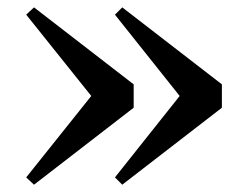

<svg xmlns="http://www.w3.org/2000/svg" viewBox="-20 -549 656 526"><path d="M346.2 -317.9V-253.9L73.2 -43L51.8 -63L230 -286.1L51.8 -508.8L73.2 -528.8ZM314.9 -528.8 587.9 -317.9V-253.9L314.9 -43L294.9 -63L472.2 -286.1L294.9 -508.8Z"/></svg>

Font: Noto Serif JP Black
Style: Regular
Weight: 900
Designer: Ryoko NISHIZUKA  (kana & ideographs); Frank Grießhammer (Latin, Greek & Cyrillic); Wenlong ZHANG  (bopomofo); Sandoll Co
Foundry: Adobe Systems Incorporated
Version: Version 1.001;PS 1.001;hotconv 16.6.54;makeotf.lib2.5.65590